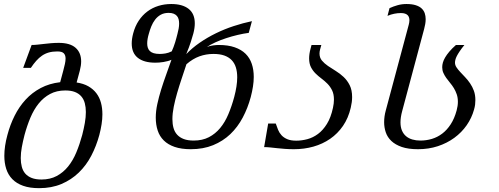

<svg xmlns="http://www.w3.org/2000/svg" viewBox="-20 -747 2533 975"><path d="M271.5 -485.8Q247.1 -485.8 228 -480.5Q209 -475.1 193.4 -464.4Q177.7 -453.6 164.1 -438.2Q150.4 -422.9 136.7 -402.3H97.7L140.6 -518.6Q154.8 -518.6 170.2 -520.3Q185.5 -522 202.9 -523.9Q220.2 -525.9 239 -527.6Q257.8 -529.3 278.8 -529.3Q335.4 -529.3 363.8 -504.4Q392.1 -479.5 392.1 -435.1Q392.1 -414.6 385.3 -388.2L369.1 -328.1Q404.3 -322.8 429 -308.6Q453.6 -294.4 469.5 -273.4Q485.4 -252.4 492.7 -225.3Q500 -198.2 500 -166.5Q500 -142.1 495.8 -115.7Q491.7 -89.4 484.4 -61.5Q469.2 -5.4 443.6 43.7Q418 92.8 380.1 129.4Q342.3 166 292.2 187.3Q242.2 208.5 178.7 208.5Q130.9 208.5 97.4 196.5Q64 184.6 42.7 162.8Q21.5 141.1 11.7 110.8Q2 80.6 2 44.4Q2 -4.4 17.6 -61.5Q31.2 -113.3 54.2 -159.2Q77.1 -205.1 110.1 -241Q143.1 -276.9 186.8 -300Q230.5 -323.2 285.6 -329.6L301.3 -388.2Q306.2 -406.7 309.6 -422.1Q313 -437.5 313 -449.7Q313 -466.8 304 -476.3Q294.9 -485.8 271.5 -485.8ZM104.5 -61.5Q96.2 -29.3 90.8 0.2Q85.4 29.8 85.4 55.7Q85.4 80.1 90.8 100.3Q96.2 120.6 108.6 134.8Q121.1 148.9 141.1 156.7Q161.1 164.6 190.4 164.6Q234.9 164.6 268.1 146.7Q301.3 128.9 325.9 98.4Q350.6 67.9 367.7 26.6Q384.8 -14.6 397.5 -61.5Q405.8 -93.8 410.9 -123Q416 -152.3 416 -178.2Q416 -202.6 410.6 -222.9Q405.3 -243.2 392.8 -257.6Q380.4 -272 360.6 -279.8Q340.8 -287.6 311.5 -287.6Q267.6 -287.6 234.4 -269.8Q201.2 -252 176.5 -221.4Q151.9 -190.9 134.5 -149.7Q117.2 -108.4 104.5 -61.5Z M1243.2 -580.1Q1216.8 -576.7 1186.8 -569.6Q1156.7 -562.5 1127.9 -553Q1099.1 -543.5 1073.7 -532Q1048.3 -520.5 1030.8 -508.3Q1037.1 -511.2 1045.4 -513.2Q1053.7 -515.1 1062 -516.4Q1070.3 -517.6 1077.9 -518.1Q1085.4 -518.6 1090.8 -518.6Q1138.2 -518.6 1171.9 -506.8Q1205.6 -495.1 1227.1 -473.9Q1248.5 -452.6 1258.5 -422.9Q1268.6 -393.1 1268.6 -356.4Q1268.6 -333 1264.6 -307.6Q1260.7 -282.2 1253.4 -254.4Q1238.3 -198.2 1212.6 -149.9Q1187 -101.6 1149.7 -65.9Q1112.3 -30.3 1062.3 -9.8Q1012.2 10.7 948.7 10.7Q900.9 10.7 866.9 -1Q833 -12.7 811.8 -33.7Q790.5 -54.7 780.8 -84.2Q771 -113.8 771 -149.9Q771 -182.1 778.8 -218.3Q786.6 -254.4 798.3 -292.2Q810.1 -330.1 824 -368.4Q837.9 -406.7 850.6 -443.4Q842.3 -439.5 831.8 -436.8Q821.3 -434.1 810.1 -432.1Q798.8 -430.2 787.8 -429.4Q776.9 -428.7 768.1 -428.7Q711.4 -428.7 680.2 -453.1Q648.9 -477.5 648.9 -526.4Q648.9 -549.3 656.2 -577.1Q666 -614.3 684.6 -642.1Q703.1 -669.9 728.3 -688.7Q753.4 -707.5 784.2 -717Q814.9 -726.6 849.6 -726.6Q906.7 -726.6 938 -701.9Q969.2 -677.2 969.2 -628.4Q969.2 -605 961.9 -577.1Q958 -562 949.2 -534.7Q940.4 -507.3 925.8 -472.2Q955.6 -503.4 994.1 -530Q1032.7 -556.6 1076.2 -577.9Q1119.6 -599.1 1166.5 -614.5Q1213.4 -629.9 1259.3 -639.6ZM735.8 -575.7Q731.9 -563 729.7 -550.3Q727.5 -537.6 727.5 -526.4Q727.5 -514.2 730.7 -504.4Q733.9 -494.6 741.2 -487.5Q748.5 -480.5 760.7 -476.8Q772.9 -473.1 791.5 -473.1Q805.2 -473.1 820.1 -475.6Q835 -478 852.1 -486.3Q856.9 -496.6 861.3 -508.3Q865.7 -520 869.4 -532Q873 -543.9 876 -555.2Q878.9 -566.4 881.3 -575.7Q884.8 -588.4 887.2 -601.8Q889.6 -615.2 889.6 -627.4Q889.6 -638.7 887.2 -648.7Q884.8 -658.7 878.4 -666Q872.1 -673.3 861.8 -677.5Q851.6 -681.6 836.4 -681.6Q813 -681.6 796.1 -672.1Q779.3 -662.6 767.6 -647.2Q755.9 -631.8 748.3 -613Q740.7 -594.2 735.8 -575.7ZM1169.4 -254.4Q1176.8 -282.2 1180.7 -307.4Q1184.6 -332.5 1184.6 -354.5Q1184.6 -382.8 1177.7 -404.8Q1170.9 -426.8 1156.2 -441.9Q1141.6 -457 1118.9 -465.1Q1096.2 -473.1 1064 -473.1Q1026.4 -473.1 992.7 -460.9Q959 -448.7 926.8 -420.9Q915 -385.3 902.6 -348.1Q890.1 -311 879.6 -274.9Q869.1 -238.8 862.3 -204.8Q855.5 -170.9 855.5 -142.1Q855.5 -117.2 861.1 -97.2Q866.7 -77.1 879.6 -63Q892.6 -48.8 913.1 -41Q933.6 -33.2 963.4 -33.2Q1007.8 -33.2 1040.8 -50.3Q1073.7 -67.4 1098.1 -96.9Q1122.6 -126.5 1139.6 -167Q1156.7 -207.5 1169.4 -254.4Z M1484.4 -32.7Q1512.2 -32.7 1540.8 -40.3Q1569.3 -47.9 1594.7 -66.7Q1620.1 -85.4 1640.1 -117.7Q1660.2 -149.9 1670.9 -199.7Q1675.8 -222.2 1675.8 -241.2Q1675.8 -269 1666.5 -288.1Q1657.2 -307.1 1643.1 -321.5Q1628.9 -335.9 1612.8 -347.9Q1596.7 -359.9 1582.5 -373.8Q1568.4 -387.7 1559.1 -405.8Q1549.8 -423.8 1549.8 -450.7Q1549.8 -461.4 1551.5 -473.6Q1553.2 -485.8 1557.1 -500L1562 -518.6H1611.8L1605.5 -496.1Q1602.5 -484.9 1602.5 -475.6Q1602.5 -454.1 1614.7 -439.5Q1627 -424.8 1645.5 -412.1Q1664.1 -399.4 1685.3 -386.5Q1706.5 -373.5 1725.1 -356Q1743.7 -338.4 1755.9 -314Q1768.1 -289.6 1768.1 -253.9Q1768.1 -241.7 1766.4 -228.5Q1764.6 -215.3 1761.2 -200.2Q1749 -147.5 1721.9 -107.9Q1694.8 -68.4 1656.5 -42Q1618.2 -15.6 1571.3 -2.4Q1524.4 10.7 1472.7 10.7Q1447.3 10.7 1426 9Q1404.8 7.3 1386.5 5.4Q1368.2 3.4 1352.3 1.7Q1336.4 0 1321.3 0L1341.8 -119.6H1380.4Q1385.7 -103.5 1392.1 -87.9Q1398.4 -72.3 1409.7 -60.1Q1420.9 -47.9 1438.7 -40.3Q1456.5 -32.7 1484.4 -32.7Z M2055.7 -621.6Q2057.1 -627 2058.1 -632.8Q2059.1 -638.7 2059.1 -644.5Q2059.1 -651.4 2057.1 -658Q2055.2 -664.6 2050.3 -669.7Q2045.4 -674.8 2037.1 -677.7Q2028.8 -680.7 2016.1 -680.7Q1999 -680.7 1981.9 -677.2Q1964.8 -673.8 1947.8 -666.5L1958 -705.6Q1977.1 -714.4 1998.8 -720.5Q2020.5 -726.6 2043.9 -726.6Q2072.3 -726.6 2091.3 -720.5Q2110.4 -714.4 2121.3 -703.9Q2132.3 -693.4 2137 -679.4Q2141.6 -665.5 2141.6 -649.9Q2141.6 -637.2 2139.4 -624.8Q2137.2 -612.3 2133.8 -599.6L2022.5 -183.6Q2013.7 -151.4 2013.7 -126Q2013.7 -101.6 2021.2 -84Q2028.8 -66.4 2042.2 -55.2Q2055.7 -43.9 2074.2 -38.6Q2092.8 -33.2 2114.7 -33.2Q2145 -33.2 2173.3 -41.7Q2201.7 -50.3 2225.8 -68.6Q2250 -86.9 2268.8 -116Q2287.6 -145 2298.8 -186Q2305.2 -209.5 2305.2 -230Q2305.2 -251.5 2299.3 -268.3Q2293.5 -285.2 2284.7 -299.6Q2275.9 -314 2265.4 -326.4Q2254.9 -338.9 2246.1 -351.3Q2237.3 -363.8 2231.4 -377Q2225.6 -390.1 2225.6 -405.8Q2225.6 -417 2229 -429.2Q2232.4 -441.4 2240.5 -455.3Q2248.5 -469.2 2262 -485.1Q2275.4 -501 2295.4 -518.6H2338.4Q2323.7 -500.5 2314.5 -486.8Q2305.2 -473.1 2299.8 -462.4Q2294.4 -451.7 2292.5 -443.4Q2290.5 -435.1 2290.5 -428.7Q2290.5 -416.5 2298.1 -405Q2305.7 -393.6 2317.4 -381.1Q2329.1 -368.7 2342.3 -354.7Q2355.5 -340.8 2367.2 -323.7Q2378.9 -306.6 2386.5 -285.9Q2394 -265.1 2394 -238.8Q2394 -227.5 2392.6 -215.6Q2391.1 -203.6 2387.2 -190.4Q2375.5 -147.9 2349.9 -111.1Q2324.2 -74.2 2287.1 -47.1Q2250 -20 2203.4 -4.6Q2156.7 10.7 2103 10.7Q2053.2 10.7 2020.3 -0.7Q1987.3 -12.2 1967.3 -31.2Q1947.3 -50.3 1939 -75Q1930.7 -99.6 1930.7 -126.5Q1930.7 -155.8 1939 -186Z"/></svg>

Font: Arian AMU Serif
Style: Italic
Weight: 400
Italic angle: -15°
Designer: Ruben Hakobyan (Tarumian)
Foundry: Ruben Hakobyan (Tarumian)
Version: Version 1.002